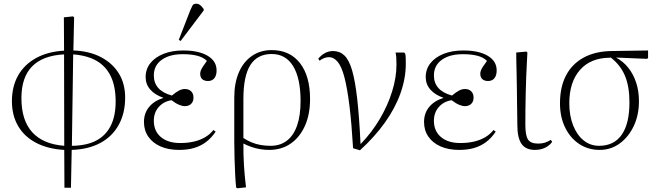

<svg xmlns="http://www.w3.org/2000/svg" viewBox="-20 -791 3538 1031"><path d="M326 217 325 14Q237 9 174 -24Q111 -57 77.5 -114Q44 -171 44 -248Q44 -327 77.5 -386Q111 -445 174 -479.5Q237 -514 324 -519L323 -698L372 -703L378 -698L374 -520Q459 -517 521.5 -484.5Q584 -452 618 -397Q652 -342 652 -267Q652 -183 617.5 -120.5Q583 -58 519 -23.5Q455 11 365 14L361 217ZM325 -8 324 -499Q210 -493 152.5 -434.5Q95 -376 95 -264Q95 -145 153 -81Q211 -17 325 -8ZM366 -8Q445 -9 496.5 -36Q548 -63 574.5 -115.5Q601 -168 601 -246Q601 -326 575.5 -380Q550 -434 500 -463.5Q450 -493 373 -499Z M942 14Q885 14 842.5 -4.5Q800 -23 776.5 -57Q753 -91 753 -136Q753 -183 780.5 -216.5Q808 -250 857 -265V-266Q811 -282 786.5 -310.5Q762 -339 762 -377Q762 -420 787.5 -452Q813 -484 858.5 -502Q904 -520 964 -520Q1047 -520 1095 -491.5Q1143 -463 1143 -413Q1143 -386 1131 -371Q1119 -356 1097 -356Q1077 -356 1066 -366Q1055 -376 1055 -395Q1055 -403 1058 -411.5Q1061 -420 1069 -432.5Q1077 -445 1091 -464Q1072 -483 1040 -491.5Q1008 -500 961 -500Q890 -500 848 -469.5Q806 -439 806 -386Q806 -345 830.5 -318Q855 -291 903 -278Q926 -297 941.5 -305Q957 -313 973 -313Q994 -313 1006.5 -300.5Q1019 -288 1019 -267Q1019 -246 1006.5 -233.5Q994 -221 972 -221Q959 -221 941 -228.5Q923 -236 901 -253Q858 -246 832 -216Q806 -186 806 -143Q806 -87 844 -55Q882 -23 947 -23Q989 -23 1022.5 -31Q1056 -39 1082 -54.5Q1108 -70 1126 -93L1138 -84Q1115 -50 1086.5 -28.5Q1058 -7 1022.5 3.5Q987 14 942 14ZM950 -571 940 -577 1001 -734Q1009 -753 1014 -762Q1019 -771 1035 -771Q1045 -771 1054 -764.5Q1063 -758 1074 -742V-735Z M1255 220 1248 216Q1245 189 1243 149Q1241 109 1239.5 62.5Q1238 16 1238 -29V-267Q1238 -345 1262.5 -402Q1287 -459 1332.5 -490.5Q1378 -522 1439 -522Q1536 -522 1590.5 -452.5Q1645 -383 1645 -259Q1645 -177 1617.5 -115.5Q1590 -54 1541 -20Q1492 14 1425 14Q1402 14 1377.5 10Q1353 6 1330 -2Q1307 -10 1288 -20H1287Q1287 10 1287.5 39.5Q1288 69 1290 97Q1292 125 1294.5 154.5Q1297 184 1301 215ZM1433 -8Q1485 -8 1521 -36Q1557 -64 1575.5 -117.5Q1594 -171 1594 -248Q1594 -371 1554 -436Q1514 -501 1439 -501Q1362 -501 1324.5 -442Q1287 -383 1287 -260V-50Q1308 -36 1331 -26.5Q1354 -17 1379.5 -12.5Q1405 -8 1433 -8Z M1913 16 1876 5Q1868 -129 1856.5 -222.5Q1845 -316 1830 -374Q1815 -432 1794 -458Q1773 -484 1746 -484Q1721 -484 1696 -465L1689 -476Q1706 -496 1726 -506.5Q1746 -517 1768 -517Q1804 -517 1829 -493.5Q1854 -470 1870.5 -414Q1887 -358 1898 -261.5Q1909 -165 1916 -18H1917Q1976 -79 2019 -151.5Q2062 -224 2085.5 -299.5Q2109 -375 2109 -444Q2109 -465 2108 -481.5Q2107 -498 2104 -509H2150L2155 -504Q2158 -498 2158.5 -483.5Q2159 -469 2159 -448Q2159 -370 2130.5 -290Q2102 -210 2047 -133Q1992 -56 1913 16Z M2446 14Q2389 14 2346.5 -4.5Q2304 -23 2280.5 -57Q2257 -91 2257 -136Q2257 -183 2284.5 -216.5Q2312 -250 2361 -265V-266Q2315 -282 2290.5 -310.5Q2266 -339 2266 -377Q2266 -420 2291.5 -452Q2317 -484 2362.5 -502Q2408 -520 2468 -520Q2551 -520 2599 -491.5Q2647 -463 2647 -413Q2647 -386 2635 -371Q2623 -356 2601 -356Q2581 -356 2570 -366Q2559 -376 2559 -395Q2559 -403 2562 -411.5Q2565 -420 2573 -432.5Q2581 -445 2595 -464Q2576 -483 2544 -491.5Q2512 -500 2465 -500Q2394 -500 2352 -469.5Q2310 -439 2310 -386Q2310 -345 2334.5 -318Q2359 -291 2407 -278Q2430 -297 2445.5 -305Q2461 -313 2477 -313Q2498 -313 2510.5 -300.5Q2523 -288 2523 -267Q2523 -246 2510.5 -233.5Q2498 -221 2476 -221Q2463 -221 2445 -228.5Q2427 -236 2405 -253Q2362 -246 2336 -216Q2310 -186 2310 -143Q2310 -87 2348 -55Q2386 -23 2451 -23Q2493 -23 2526.5 -31Q2560 -39 2586 -54.5Q2612 -70 2630 -93L2642 -84Q2619 -50 2590.5 -28.5Q2562 -7 2526.5 3.5Q2491 14 2446 14Z M2853 14Q2803 14 2780.5 -18.5Q2758 -51 2758 -120Q2758 -134 2757.5 -164Q2757 -194 2756.5 -234Q2756 -274 2755.5 -317Q2755 -360 2754 -399Q2753 -438 2752.5 -467.5Q2752 -497 2752 -509L2807 -514L2812 -509Q2811 -485 2809 -450.5Q2807 -416 2805.5 -375.5Q2804 -335 2803 -291.5Q2802 -248 2801.5 -205Q2801 -162 2801 -122Q2801 -63 2815.5 -41.5Q2830 -20 2869 -20Q2889 -20 2904.5 -24.5Q2920 -29 2938 -40L2945 -29Q2936 -16 2921.5 -6Q2907 4 2890 9Q2873 14 2853 14Z M3200 14Q3138 14 3090 -18Q3042 -50 3014.5 -106.5Q2987 -163 2987 -236Q2987 -324 3019.5 -386Q3052 -448 3114.5 -482Q3177 -516 3266 -517L3460 -520V-480L3455 -475L3286 -482V-483Q3326 -462 3353.5 -427.5Q3381 -393 3396 -347.5Q3411 -302 3411 -248Q3411 -173 3383 -114Q3355 -55 3307.5 -20.5Q3260 14 3200 14ZM3197 -8Q3277 -8 3318.5 -67.5Q3360 -127 3360 -241Q3360 -327 3336 -384Q3312 -441 3260 -482L3253 -481Q3151 -480 3094 -415Q3037 -350 3037 -236Q3037 -170 3057.5 -118Q3078 -66 3114 -37Q3150 -8 3197 -8Z"/></svg>

Font: Literata 60pt ExtraLight
Style: Regular
Weight: 250
Designer: Latin by Veronika Burian and Jose Scaglione. Greek by Irene Vlachou. Cyrillic by Vera Evstafieva.
Foundry: TypeTogether
Version: Version 3.103;gftools[0.9.29]